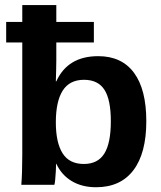

<svg xmlns="http://www.w3.org/2000/svg" viewBox="-20 -745 651 774"><path d="M569.8 -256.3Q569.8 -127.4 517.8 -58.8Q465.8 9.8 367.2 9.8Q310.5 9.8 269.3 -14.9Q228 -39.6 207 -85H206.1Q206.1 -73.7 205.1 -55.7Q204.1 -37.6 202.6 -21.7Q201.2 -5.9 199.2 0H65.9Q67.9 -22.9 68.8 -53Q69.8 -83 69.8 -120.6V-573.7H4.9V-656.7H69.8V-724.6H207V-656.7H358.4V-573.7H207V-502.9Q207 -481.4 206.3 -460Q205.6 -438.5 205.1 -417H207Q252.9 -518.6 376 -518.6Q470.7 -518.6 520.3 -451.4Q569.8 -384.3 569.8 -256.3ZM426.8 -256.3Q426.8 -343.3 400.9 -383.3Q375 -423.3 318.8 -423.3Q260.3 -423.3 232.7 -379.6Q205.1 -335.9 205.1 -252Q205.1 -170.4 232.2 -127.2Q259.3 -84 317.9 -84Q374.5 -84 400.6 -126Q426.8 -168 426.8 -256.3Z"/></svg>

Font: Arimo
Style: Bold
Weight: 700
Designer: Steve Matteson
Foundry: Monotype Imaging Inc.
Version: Version 1.33